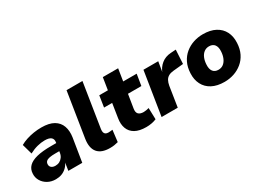

<svg xmlns="http://www.w3.org/2000/svg" viewBox="-41 -1303 2555 1912"><g transform="rotate(-30 1237.0 -347.0)"><path d="M199 11Q147 11 107 -11.5Q67 -34 45 -71.5Q23 -109 26 -153Q28 -203 60.5 -235.5Q93 -268 157.5 -284Q222 -300 321 -300H396L383 -215H321Q281 -215 255 -210Q229 -205 215.5 -193Q202 -181 201 -160Q200 -136 216.5 -122Q233 -108 263 -108Q289 -108 310 -119Q331 -130 345.5 -150.5Q360 -171 364 -198L382 -307Q388 -344 366 -362.5Q344 -381 294 -381Q253 -381 208 -369.5Q163 -358 116 -333L83 -450Q116 -469 156 -482Q196 -495 240 -502Q284 -509 329 -509Q418 -509 470 -478.5Q522 -448 541.5 -393.5Q561 -339 550 -267L507 0H347L362 -97H365Q349 -60 323.5 -36Q298 -12 267 -0.5Q236 11 199 11Z M822 11Q723 11 680 -41Q637 -93 652 -192L733 -705H916L836 -197Q833 -175 837 -160.5Q841 -146 853 -138.5Q865 -131 885 -131Q897 -131 908.5 -132.5Q920 -134 932 -135L916 -2Q894 4 871.5 7.5Q849 11 822 11Z M1239 11Q1160 11 1112 -16Q1064 -43 1045.5 -92.5Q1027 -142 1038 -207L1063 -368H970L990 -498H1089L1111 -637H1287L1265 -498H1420L1399 -368H1245L1220 -213Q1213 -170 1232 -151Q1251 -132 1291 -132Q1305 -132 1320.5 -135Q1336 -138 1352 -142L1356 -11Q1330 0 1300 5.5Q1270 11 1239 11Z M1419 0 1498 -498H1668L1647 -372H1644Q1664 -430 1709 -466.5Q1754 -503 1818 -507L1877 -511L1868 -351L1753 -340Q1718 -337 1695 -324Q1672 -311 1659.5 -288Q1647 -265 1641 -231L1605 0Z M2139 11Q2055 11 1997 -19.5Q1939 -50 1910.5 -106Q1882 -162 1886 -234Q1889 -302 1914.5 -353.5Q1940 -405 1982 -439.5Q2024 -474 2076.5 -491.5Q2129 -509 2186 -509Q2271 -509 2329 -478Q2387 -447 2415 -392Q2443 -337 2439 -264Q2436 -196 2410.5 -144.5Q2385 -93 2343 -58.5Q2301 -24 2249 -6.5Q2197 11 2139 11ZM2146 -124Q2180 -124 2204 -142.5Q2228 -161 2242.5 -194.5Q2257 -228 2259 -271Q2262 -320 2241.5 -347Q2221 -374 2179 -374Q2146 -374 2121.5 -355.5Q2097 -337 2083 -304Q2069 -271 2067 -227Q2064 -178 2084.5 -151Q2105 -124 2146 -124Z"/></g></svg>

Font: Nunito Sans 10pt Black
Style: Italic
Weight: 900
Italic angle: -9°
Designer: Vernon Adams
Foundry: Vernon Adams
Version: Version 3.101;gftools[0.9.27]